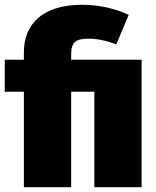

<svg xmlns="http://www.w3.org/2000/svg" viewBox="-22 -784 655 804"><path d="M322 -764C147 -764 78 -675 78 -565V-534H-2V-400H78V0H276V-400H373V0H571V-534H276V-555C276 -607 294 -622 349 -622C393 -622 434 -610 465 -598L517 -722C474 -742 405 -764 322 -764Z"/></svg>

Font: Fira Sans Heavy
Style: Regular
Weight: 900
Designer: bBox Type GmbH & Carrois Corporate GbR & Edenspiekermann AG
Foundry: bBox Type GmbH & Carrois Corporate GbR & Edenspiekermann AG
Version: Version 4.300;PS 004.300;hotconv 1.0.88;makeotf.lib2.5.64775